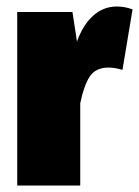

<svg xmlns="http://www.w3.org/2000/svg" viewBox="-20 -571 428 591"><path d="M388 -542 357 -356Q333 -363 314 -363Q274 -363 256 -335Q238 -307 227 -253V0H33V-534H203L217 -443Q235 -494 266.5 -522.5Q298 -551 340 -551Q364 -551 388 -542Z"/></svg>

Font: Fira Sans Condensed Black
Style: Regular
Weight: 900
Width: 3
Designer: Carrois Corporate & Edenspiekermann AG
Foundry: Carrois Corporate GbR & Edenspiekermann AG
Version: Version 4.203